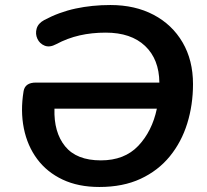

<svg xmlns="http://www.w3.org/2000/svg" viewBox="-20 -735 825 765"><path d="M376 10Q292 10 229.5 -19.5Q167 -49 128 -101.5Q89 -154 75 -223.5Q61 -293 74 -372Q80 -406 123 -406H615Q614 -499 558 -552Q502 -605 401 -605Q346 -605 297.5 -594Q249 -583 204 -559Q178 -545 158 -553Q138 -561 129 -580.5Q120 -600 126 -621Q132 -642 156 -655Q216 -687 281.5 -701Q347 -715 420 -715Q518 -715 592 -676Q666 -637 707.5 -566Q749 -495 749 -400Q749 -317 726 -243Q703 -169 656.5 -112Q610 -55 540 -22.5Q470 10 376 10ZM382 -96Q476 -96 531 -154Q586 -212 605 -302H197Q194 -208 239.5 -152Q285 -96 382 -96Z"/></svg>

Font: Nunito
Style: Bold Italic
Weight: 700
Italic angle: -9°
Designer: Vernon Adams
Foundry: Vernon Adams
Version: Version 3.601; ttfautohint (v1.8.2.53-6de2)